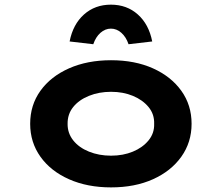

<svg xmlns="http://www.w3.org/2000/svg" viewBox="-20 -803 962 833"><path d="M461.8 10Q359.1 10 279.5 -25.3Q199.9 -60.6 155.4 -123.1Q110.9 -185.7 110.9 -265.9Q110.9 -347 155.4 -409.1Q199.9 -471.2 279.5 -506.5Q359.1 -541.7 461.8 -541.7Q565.1 -541.7 643.6 -506.5Q722.2 -471.2 766.7 -409.1Q811.2 -347 811.2 -265.9Q811.2 -185.7 766.7 -123.1Q722.2 -60.6 643.6 -25.3Q565.1 10 461.8 10ZM461.8 -127.6Q514.3 -127.6 556.6 -145.2Q598.9 -162.7 624.6 -194Q650.2 -225.4 648.8 -265.9Q650.2 -307.4 624.6 -338.5Q598.9 -369.6 556.6 -387.1Q514.3 -404.7 461.8 -404.7Q409.3 -404.7 365.9 -387.1Q322.5 -369.6 297.7 -338.8Q272.8 -308 273.3 -265.9Q272.8 -225.4 297.7 -194Q322.5 -162.7 365.9 -145.2Q409.3 -127.6 461.8 -127.6ZM384.7 -611.1 282 -623.1Q296.6 -697.5 344.3 -740.1Q392.1 -782.8 461.2 -782.8Q530.4 -782.8 578.1 -740.1Q625.9 -697.5 640.4 -623.1L537.7 -611.1Q527 -642.6 506.5 -660.7Q486.1 -678.8 461.2 -678.8Q436.4 -678.8 415.9 -660.7Q395.4 -642.6 384.7 -611.1Z"/></svg>

Font: Lexend Tera
Style: Regular
Weight: 400
Designer: Bonnie Shaver-Troup, Thomas Jockin
Foundry: Lexend
Version: Version 1.007